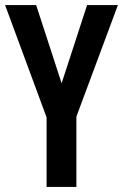

<svg xmlns="http://www.w3.org/2000/svg" viewBox="-20 -734 483 754"><path d="M222 -407 322 -714H443L280 -276V0H163V-273L0 -714H122Z"/></svg>

Font: Noto Sans Thai Looped ExtraCondensed SemiBold
Style: Regular
Weight: 600
Width: 2
Designer: Sasikarn Vongin, Ben Mitchell
Foundry: The Fontpad Ltd
Version: Version 1.001; ttfautohint (v1.8.4.7-5d5b)